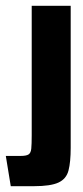

<svg xmlns="http://www.w3.org/2000/svg" viewBox="-22 -640 286 660"><path d="M15 0 -2 -104H49Q68 -104 76 -109Q84 -114 85.5 -129Q87 -144 87 -175V-620H221V-132Q221 -83 213.5 -54Q206 -25 179 -12.5Q152 0 95 0Z"/></svg>

Font: Smooch Sans ExtraBold
Style: Regular
Weight: 800
Designer: Robert E. Leuschke
Foundry: Robert E. Leuschke
Version: Version 1.010